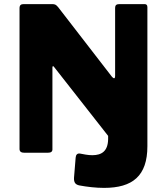

<svg xmlns="http://www.w3.org/2000/svg" viewBox="-20 -743 811 934"><path d="M683 -723H560C546 -723 540 -717 540 -705V-373C540 -360 534 -359 525 -369L263 -708C252 -721 247 -723 233 -723H95C82 -723 75 -718 75 -703V-18C75 -5 84 0 98 0H213C229 0 236 -6 235 -19V-415C235 -422 239 -424 244 -416L506 -82V-66C505 -8 475 12 429 12C407 12 385 7 369 4C355 2 349 11 348 24L340 122C339 145 347 155 366 159C404 166 446 171 486 171C625 171 697 113 697 -32V-708C697 -719 692 -723 683 -723Z"/></svg>

Font: United Sans ExtraBold
Style: Regular
Weight: 800
Designer: Pablo Impallari, Rodrigo Fuenzalida (Modified by Dan O. Williams)
Version: Version 1.000;PS 001.000;hotconv 1.0.88;makeotf.lib2.5.64775